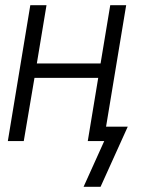

<svg xmlns="http://www.w3.org/2000/svg" viewBox="-20 -540 540 735"><path d="M365 175H300L379 0H316L356 -242H112L71 0H10L96 -520H158L121 -297H365L402 -520H463L386 -55H469Z"/></svg>

Font: Iosevka SS04 Light Oblique
Style: Regular
Weight: 300
Italic angle: -9°
Monospace: yes
Designer: Belleve Invis
Foundry: Belleve Invis
Version: Version 19.0.0; ttfautohint (v1.8.4)